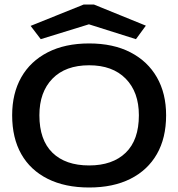

<svg xmlns="http://www.w3.org/2000/svg" viewBox="-20 -822 790 853"><path d="M376 11Q269 11 192 -27.5Q115 -66 74.5 -137.5Q34 -209 34 -310Q34 -407 74.5 -478.5Q115 -550 192 -589.5Q269 -629 376 -629Q483 -629 559.5 -589.5Q636 -550 677 -478.5Q718 -407 718 -310Q718 -209 677 -137.5Q636 -66 559.5 -27.5Q483 11 376 11ZM376 -87Q480 -87 538.5 -143.5Q597 -200 597 -310Q597 -413 538.5 -472.5Q480 -532 376 -532Q271 -532 213 -472.5Q155 -413 155 -310Q155 -200 213 -143.5Q271 -87 376 -87ZM161 -648 116 -707 352 -802H397L628 -708L584 -648L375 -714Z"/></svg>

Font: Inconsolata ExtraExpanded
Style: Bold
Weight: 700
Width: 8
Monospace: yes
Designer: Raph Levien, Cyreal, Brenton Simpson
Foundry: Raph Levien, Cyreal, Google
Version: Version 3.100; ttfautohint (v1.8.4.7-5d5b)